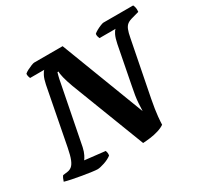

<svg xmlns="http://www.w3.org/2000/svg" viewBox="-157 -896 1142 1089"><g transform="rotate(-30 413.5 -352.0)"><path d="M191 0Q181 0 155 -3.5Q129 -7 96.5 -12.5Q64 -18 34.5 -24Q5 -30 -11 -35Q-4 -58 5 -69L36 -73Q51 -75 63.5 -85Q76 -95 86 -119.5Q96 -144 105 -190L177 -562Q184 -596 194 -615.5Q204 -635 211 -640H118Q116 -644 113.5 -653Q111 -662 112 -671Q119 -678 133.5 -685.5Q148 -693 162 -698.5Q176 -704 182 -704H368L577 -158Q578 -186 579.5 -209Q581 -232 585 -257.5Q589 -283 596 -317L643 -559Q650 -594 660 -614.5Q670 -635 678 -639H572Q570 -644 567.5 -651.5Q565 -659 566 -670Q573 -677 587.5 -685Q602 -693 616 -698.5Q630 -704 635 -704H830Q833 -699 836 -687.5Q839 -676 837 -658L794 -646Q770 -640 757.5 -630.5Q745 -621 737.5 -602.5Q730 -584 724 -551L654 -195Q641 -127 637.5 -88Q634 -49 634 -36Q617 -24 591 -16Q565 -8 537.5 -4.5Q510 -1 489 0L304 -480Q289 -521 282 -549.5Q275 -578 276 -591H269Q267 -584 263 -569.5Q259 -555 253 -522L180 -151Q174 -124 165 -106.5Q156 -89 150 -82L283 -67Q285 -62 286.5 -53.5Q288 -45 286 -35Q267 -20 237 -10Q207 0 191 0Z"/></g></svg>

Font: Texturina ExtraBold
Style: Italic
Weight: 800
Italic angle: -11°
Designer: Guillermo Torres Carreño
Foundry: Omnibus-Type
Version: Version 1.002; ttfautohint (v1.8.3)